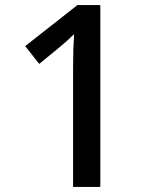

<svg xmlns="http://www.w3.org/2000/svg" viewBox="-20 -734 612 754"><path d="M374 0H267V-470Q267 -507 268 -538.5Q269 -570 271 -600Q258 -587 244 -574.5Q230 -562 212 -547L134 -483L79 -553L284 -714H374Z"/></svg>

Font: Noto Sans Sora Sompeng Medium
Style: Regular
Weight: 500
Designer: Monotype Design Team. David Williams.
Foundry: Monotype Imaging Inc.
Version: Version 2.101; ttfautohint (v1.8.4.7-5d5b)